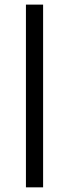

<svg xmlns="http://www.w3.org/2000/svg" viewBox="-20 -804 296 824"><path d="M91.3 -784.2H165V0H91.3Z"/></svg>

Font: Decalotype Light
Style: Regular
Weight: 300
Designer: Alfredo Marco Pradil
Foundry: Alfredo Marco Pradil
Version: Version 1.0